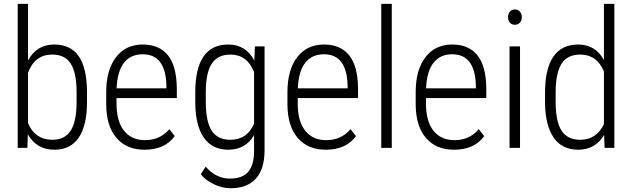

<svg xmlns="http://www.w3.org/2000/svg" viewBox="-20 -770 3294 1000"><path d="M433.1 -239.3Q433.1 -117.2 390.4 -53.7Q347.7 9.8 263.2 9.8Q169.9 9.8 125 -70.8L122.6 0H72.3V-750H126V-454.6Q170.4 -538.1 262.2 -538.1Q347.7 -538.1 389.6 -477.8Q431.6 -417.5 433.1 -297.9ZM378.9 -288.6Q378.9 -389.2 349.1 -437.5Q319.3 -485.8 251.5 -485.8Q161.1 -485.8 126 -390.6V-128.9Q142.6 -87.4 174.8 -64.7Q207 -42 252.4 -42Q317.4 -42 347.9 -89.1Q378.4 -136.2 378.9 -235.8Z M732.9 9.8Q639.6 9.8 586.9 -51.3Q534.2 -112.3 533.2 -225.1V-289.6Q533.2 -405.8 584 -471.9Q634.8 -538.1 723.6 -538.1Q809.6 -538.1 854.7 -481.9Q899.9 -425.8 900.9 -310.1V-259.3H586.9V-229.5Q586.9 -138.7 625.7 -89.4Q664.6 -40 735.4 -40Q813.5 -40 861.8 -97.2L890.1 -61Q838.4 9.8 732.9 9.8ZM723.6 -487.3Q659.7 -487.3 625.2 -442.1Q590.8 -397 587.4 -310.1H846.7V-324.2Q842.8 -487.3 723.6 -487.3Z M997.1 -288.6Q997.1 -413.6 1040 -475.8Q1083 -538.1 1168.9 -538.1Q1260.3 -538.1 1304.7 -454.6L1307.6 -528.3H1357.9V15.1Q1357.4 110.8 1312.3 160.6Q1267.1 210.4 1180.7 210.4Q1137.2 210.4 1093 189.2Q1048.8 168 1025.9 137.2L1051.3 98.1Q1105.5 160.2 1176.8 160.2Q1242.7 160.2 1272.7 125Q1302.7 89.8 1303.2 18.1V-65.9Q1258.8 9.8 1168.5 9.8Q1085.9 9.8 1042.2 -52.2Q998.5 -114.3 997.1 -231.4ZM1051.8 -239.3Q1051.8 -137.7 1082.5 -89.8Q1113.3 -42 1179.2 -42Q1267.1 -42 1303.2 -125.5V-395.5Q1266.6 -485.8 1180.2 -485.8Q1113.8 -485.8 1083 -438.5Q1052.2 -391.1 1051.8 -292Z M1676.8 9.8Q1583.5 9.8 1530.8 -51.3Q1478 -112.3 1477.1 -225.1V-289.6Q1477.1 -405.8 1527.8 -471.9Q1578.6 -538.1 1667.5 -538.1Q1753.4 -538.1 1798.6 -481.9Q1843.8 -425.8 1844.7 -310.1V-259.3H1530.8V-229.5Q1530.8 -138.7 1569.6 -89.4Q1608.4 -40 1679.2 -40Q1757.3 -40 1805.7 -97.2L1834 -61Q1782.2 9.8 1676.8 9.8ZM1667.5 -487.3Q1603.5 -487.3 1569.1 -442.1Q1534.7 -397 1531.2 -310.1H1790.5V-324.2Q1786.6 -487.3 1667.5 -487.3Z M2020.5 0H1965.8V-750H2020.5Z M2344.7 9.8Q2251.5 9.8 2198.7 -51.3Q2146 -112.3 2145 -225.1V-289.6Q2145 -405.8 2195.8 -471.9Q2246.6 -538.1 2335.4 -538.1Q2421.4 -538.1 2466.6 -481.9Q2511.7 -425.8 2512.7 -310.1V-259.3H2198.7V-229.5Q2198.7 -138.7 2237.5 -89.4Q2276.4 -40 2347.2 -40Q2425.3 -40 2473.6 -97.2L2502 -61Q2450.2 9.8 2344.7 9.8ZM2335.4 -487.3Q2271.5 -487.3 2237.1 -442.1Q2202.6 -397 2199.2 -310.1H2458.5V-324.2Q2454.6 -487.3 2335.4 -487.3Z M2688.5 0H2633.8V-528.3H2688.5ZM2626 -680.7Q2626 -697.3 2635.3 -709Q2644.5 -720.7 2661.6 -720.7Q2678.7 -720.7 2688.2 -709Q2697.8 -697.3 2697.8 -680.7Q2697.8 -664.1 2688.2 -652.6Q2678.7 -641.1 2661.6 -641.1Q2644.5 -641.1 2635.3 -652.6Q2626 -664.1 2626 -680.7Z M2818.8 -288.6Q2818.8 -412.6 2862.3 -475.3Q2905.8 -538.1 2991.2 -538.1Q3081.1 -538.1 3125.5 -457.5V-750H3179.7V0H3128.9L3126.5 -67.9Q3082 9.8 2990.7 9.8Q2907.2 9.8 2863.5 -53.7Q2819.8 -117.2 2818.8 -233.9ZM2874 -239.3Q2874 -137.7 2904.5 -89.8Q2935.1 -42 3001.5 -42Q3086.9 -42 3125.5 -123.5V-397.5Q3088.9 -485.8 3002 -485.8Q2935.5 -485.8 2905 -438.5Q2874.5 -391.1 2874 -292Z"/></svg>

Font: TypoPRO Roboto
Style: Regular
Weight: 300
Designer: Google
Version: Version 2.136; 2016